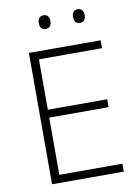

<svg xmlns="http://www.w3.org/2000/svg" viewBox="-97 -963 746 1028"><g transform="rotate(-10 276.0 -449.5)"><path d="M491 0H101V-714H491V-671H148V-397H471V-354H148V-43H491ZM181 -862Q181 -879 189 -889Q197 -899 212 -899Q229 -899 236.5 -889Q244 -879 244 -862Q244 -845 236.5 -835Q229 -825 212 -825Q181 -825 181 -862ZM367 -862Q367 -879 374.5 -889Q382 -899 398 -899Q415 -899 422.5 -889Q430 -879 430 -862Q430 -845 422.5 -835Q415 -825 398 -825Q367 -825 367 -862Z"/></g></svg>

Font: Noto Kufi Arabic ExtraLight
Style: Regular
Weight: 200
Designer: Monotype Design Team, David Williams, Khaled Hosny
Foundry: Google LLC
Version: Version 2.109; ttfautohint (v1.8.4.7-5d5b)